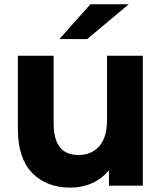

<svg xmlns="http://www.w3.org/2000/svg" viewBox="-20 -854 743 883"><path d="M253.3 -674.4 395.6 -834.4H572.2L381.1 -674.4ZM636.7 0H481.1V-71.1Q448.9 -32.2 403.3 -11.7Q357.8 8.9 304.4 8.9Q193.3 8.9 127.8 -58.9Q62.2 -126.7 62.2 -260V-597.8H226.7V-285.6Q226.7 -141.1 341.1 -141.1Q401.1 -141.1 436.7 -181.7Q472.2 -222.2 472.2 -302.2V-597.8H636.7Z"/></svg>

Font: Paperlogy 8 ExtraBold
Style: Regular
Weight: 800
Designer: redesigned by Lee Juim, glyphs from Gmarket Sans & Montserrat
Foundry: PT&
Version: Version 1.001